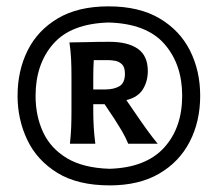

<svg xmlns="http://www.w3.org/2000/svg" viewBox="-20 -846 677 598"><path d="M317.9 -826.2Q413.6 -826.2 477.1 -788.6Q540.5 -751 572 -688Q603.5 -625 603.5 -547.9Q603.5 -467.8 570.8 -404.5Q538.1 -341.3 475.3 -304.9Q412.6 -268.6 321.8 -268.6Q222.2 -268.6 158.7 -307.6Q95.2 -346.7 64.9 -410.4Q34.7 -474.1 34.7 -547.4Q34.7 -625.5 65.9 -688.5Q97.2 -751.5 160.2 -788.8Q223.1 -826.2 317.9 -826.2ZM318.4 -775.9Q201.2 -772.5 146 -709.5Q90.8 -646.5 90.8 -547.4Q90.8 -484.4 114.5 -433.8Q138.2 -383.3 189 -353Q239.7 -322.8 321.3 -320.3Q433.6 -323.7 490.5 -385.5Q547.4 -447.3 547.4 -547.9Q547.4 -646 491.9 -709.2Q436.5 -772.5 318.4 -775.9ZM320.8 -715.8Q377.9 -715.8 409.2 -694.1Q440.4 -672.4 440.4 -624.5Q440.4 -592.8 425 -567.9Q409.7 -543 373.5 -534.2L403.8 -490.2Q419.9 -466.3 437.7 -441.7Q455.6 -417 471.2 -398.4H379.4Q370.6 -419.4 359.4 -438.5Q348.1 -457.5 336.4 -475.6L305.7 -521.5H270.5V-502Q270.5 -473.1 272 -449.2Q273.4 -425.3 276.9 -398.4H197.8Q200.7 -425.3 201.7 -449.2Q202.6 -473.1 202.6 -502V-608.4Q202.6 -637.7 201.4 -662.4Q200.2 -687 196.3 -713.9Q220.7 -713.9 251.5 -714.8Q282.2 -715.8 320.8 -715.8ZM317.9 -658.7H272Q270.5 -633.3 270.5 -604.5V-567.4H307.6Q335 -567.4 352.1 -577.6Q369.1 -587.9 369.1 -616.2Q369.1 -636.7 360.1 -645.5Q351.1 -654.3 339.1 -656.5Q327.1 -658.7 317.9 -658.7Z"/></svg>

Font: Pinar-DS3-FD Bold
Style: Regular
Weight: 700
Designer: Amin Abedi
Version: Version 3.000